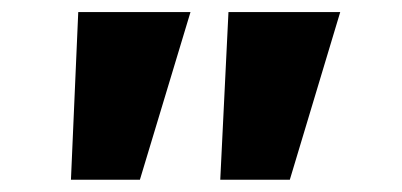

<svg xmlns="http://www.w3.org/2000/svg" viewBox="-20 -720 665 318"><path d="M344.8 -422.3 358.4 -700H543.5L460 -422.3ZM97.5 -422.3 109.6 -700H295.5L211.7 -422.3Z"/></svg>

Font: Lexend Peta
Style: Regular
Weight: 400
Designer: Bonnie Shaver-Troup, Thomas Jockin
Foundry: Lexend
Version: Version 1.007